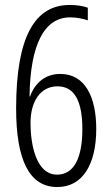

<svg xmlns="http://www.w3.org/2000/svg" viewBox="-20 -742 448 774"><path d="M45 -305C45 -97 98 12 211 12C314 12 368 -81 368 -222C368 -351 323 -444 223 -444C153 -444 116 -396 101 -353H99C102 -562 158 -672 263 -672C288 -672 314 -667 334 -660V-711C315 -718 288 -722 261 -722C122 -722 45 -597 45 -305ZM210 -38C123 -38 103 -166 103 -246C103 -332 142 -394 212 -394C283 -394 312 -329 312 -222C312 -101 276 -38 210 -38Z"/></svg>

Font: Noto Sans Arabic ExtCond Light
Style: Regular
Weight: 300
Width: 2
Designer: Monotype Design Team, Nadine Chahine, Nizar Qandah and Khaled Hosny
Foundry: Monotype Imaging Inc.
Version: Version 2.012